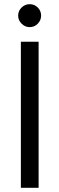

<svg xmlns="http://www.w3.org/2000/svg" viewBox="-20 -900 285 920"><path d="M67 -825Q67 -848 83.5 -864Q100 -880 122 -880Q145 -880 161 -864Q177 -848 177 -825Q177 -803 161 -786.5Q145 -770 122 -770Q100 -770 83.5 -786.5Q67 -803 67 -825ZM80 -700H165V0H80Z"/></svg>

Font: Von Book
Style: Regular
Weight: 400
Version: Version 4.000; ttfautohint (v1.8.4.7-5d5b)